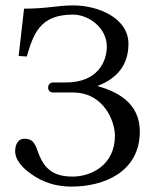

<svg xmlns="http://www.w3.org/2000/svg" viewBox="-20 -678 582 710"><path d="M248 -25C172 -25 140 -59 119 -120C108 -152 98 -165 70 -165C47 -165 36 -144 36 -118C36 -91 57 -64 84 -43C115 -19 164 12 245 12C363 12 497 -41 497 -192C497 -299 411 -340 340 -360C412 -387 455 -437 455 -516C455 -611 344 -658 251 -658C191 -658 156 -646 69 -646L49 -471L79 -469C103 -550 126 -624 249 -624C311 -624 375 -573 375 -506C375 -451 342 -373 223 -373H176C165 -373 158 -365 158 -354C158 -343 165 -336 176 -336H249C366 -336 405 -227 405 -176C405 -68 318 -25 248 -25Z"/></svg>

Font: Linux Libertine O C
Style: Regular
Weight: 400
Designer: Philipp H. Poll
Foundry: Philipp H. Poll
Version: Version 4.0.3